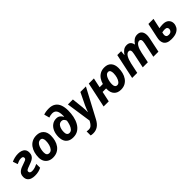

<svg xmlns="http://www.w3.org/2000/svg" viewBox="271 -2225 3926 3926"><g transform="rotate(-45 2233.5 -262.5)"><path d="M198 10Q148 10 105 -5Q62 -20 36 -54Q10 -88 10 -145Q10 -190 26.5 -220.5Q43 -251 71 -271Q99 -291 132.5 -304.5Q166 -318 200 -329Q248 -345 270.5 -355.5Q293 -366 299.5 -377Q306 -388 306 -404Q306 -446 247 -446Q213 -446 182 -436Q151 -426 117 -409L81 -513Q118 -531 167.5 -543.5Q217 -556 272 -556Q322 -556 363.5 -541.5Q405 -527 429.5 -494.5Q454 -462 454 -408Q454 -362 438 -331.5Q422 -301 394.5 -281Q367 -261 331 -246.5Q295 -232 255 -218Q208 -202 183.5 -188Q159 -174 159 -148Q159 -127 174.5 -113Q190 -99 229 -99Q271 -99 312 -112.5Q353 -126 388 -143V-32Q347 -12 304 -1Q261 10 198 10Z M722 10Q661 10 613.5 -15.5Q566 -41 539.5 -88Q513 -135 513 -200Q513 -272 531 -336.5Q549 -401 585 -450.5Q621 -500 675.5 -528Q730 -556 803 -556Q898 -556 954 -499Q1010 -442 1010 -340Q1010 -271 993 -208Q976 -145 940.5 -96Q905 -47 850.5 -18.5Q796 10 722 10ZM734 -110Q775 -110 803.5 -143Q832 -176 847 -228.5Q862 -281 862 -340Q862 -381 846.5 -408.5Q831 -436 792 -436Q759 -436 734 -413.5Q709 -391 693 -355Q677 -319 669 -278Q661 -237 661 -200Q661 -110 734 -110Z M1309 10Q1236 10 1189 -18.5Q1142 -47 1120 -95.5Q1098 -144 1098 -206Q1098 -300 1128 -368.5Q1158 -437 1211 -475Q1264 -513 1334 -513Q1385 -513 1417.5 -487Q1450 -461 1470 -424H1474Q1475 -432 1475 -441.5Q1475 -451 1475 -456Q1475 -554 1444.5 -599.5Q1414 -645 1346 -645Q1323 -645 1296 -639.5Q1269 -634 1247 -625L1216 -741Q1248 -753 1287 -759Q1326 -765 1369 -765Q1458 -765 1514.5 -727Q1571 -689 1597 -618.5Q1623 -548 1623 -453Q1623 -368 1606 -286Q1589 -204 1551.5 -137Q1514 -70 1454 -30Q1394 10 1309 10ZM1317 -110Q1358 -110 1386 -141Q1414 -172 1431 -221Q1448 -270 1457 -325Q1447 -357 1425.5 -378.5Q1404 -400 1369 -400Q1312 -400 1279 -345Q1246 -290 1246 -201Q1246 -158 1264.5 -134Q1283 -110 1317 -110Z M1643 120Q1689 120 1719 93Q1749 66 1772 24L1785 0L1705 -546H1849L1876 -293Q1880 -259 1881 -219Q1882 -179 1882 -150H1886Q1896 -175 1907.5 -208Q1919 -241 1939 -283L2066 -546H2226L1894 78Q1849 162 1790 201Q1731 240 1658 240Q1632 240 1615 237.5Q1598 235 1586 231V114Q1599 116 1612.5 118Q1626 120 1643 120Z M2689 10Q2594 10 2541.5 -45.5Q2489 -101 2489 -199V-225H2388L2340 0H2192L2309 -546H2457L2412 -336H2506Q2523 -400 2557.5 -449.5Q2592 -499 2644 -527.5Q2696 -556 2766 -556Q2863 -556 2914 -498Q2965 -440 2965 -340Q2965 -271 2948.5 -208Q2932 -145 2898 -96Q2864 -47 2812 -18.5Q2760 10 2689 10ZM2700 -110Q2734 -110 2760.5 -143Q2787 -176 2802 -228.5Q2817 -281 2817 -340Q2817 -381 2803 -408.5Q2789 -436 2753 -436Q2724 -436 2701.5 -413.5Q2679 -391 2664 -355Q2649 -319 2641 -278Q2633 -237 2633 -200Q2633 -110 2700 -110Z M3017 0 3133 -546H3245L3235 -445H3239Q3271 -494 3312.5 -525Q3354 -556 3411 -556Q3468 -556 3498.5 -526.5Q3529 -497 3539 -445H3543Q3574 -494 3617 -525Q3660 -556 3717 -556Q3786 -556 3819.5 -513.5Q3853 -471 3853 -399Q3853 -366 3842 -311L3777 0H3630L3697 -319Q3705 -356 3705 -377Q3705 -437 3657 -437Q3632 -437 3610.5 -421Q3589 -405 3571.5 -376.5Q3554 -348 3540.5 -309.5Q3527 -271 3518 -227L3471 0H3324L3391 -319Q3399 -356 3399 -377Q3399 -437 3351 -437Q3326 -437 3304.5 -420.5Q3283 -404 3266 -375Q3249 -346 3235.5 -308Q3222 -270 3212 -226L3164 0Z M4150 10Q4078 10 4035.5 -11Q3993 -32 3974 -68Q3955 -104 3955 -150Q3955 -184 3967 -238L4033 -546H4180L4132 -324Q4153 -329 4179 -332Q4205 -335 4238 -335Q4324 -335 4367.5 -292.5Q4411 -250 4411 -187Q4411 -139 4386 -93.5Q4361 -48 4304 -19Q4247 10 4150 10ZM4171 -93Q4217 -93 4240 -116.5Q4263 -140 4263 -172Q4263 -199 4246.5 -215.5Q4230 -232 4190 -232Q4156 -232 4112 -223Q4106 -197 4103.5 -183Q4101 -169 4101 -155Q4101 -130 4117 -111.5Q4133 -93 4171 -93Z"/></g></svg>

Font: BC Sans
Style: Bold Italic
Weight: 700
Italic angle: -12°
Designer: Monotype Design Team
Province of B.C.
Foundry: Monotype Imaging Inc.
Version: Version 2.000;GOOG;noto-source:20170915:90ef993387c0